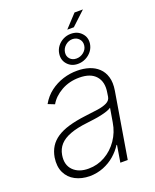

<svg xmlns="http://www.w3.org/2000/svg" viewBox="-158 -947 847 1049"><g transform="rotate(-20 265.5 -422.5)"><path d="M180.2 12.2Q132.8 11.7 96.7 -7.1Q60.5 -25.9 43 -62.3Q25.4 -98.6 33.2 -149.9Q39.1 -184.1 55.4 -210.2Q71.8 -236.3 100.1 -255.1Q128.4 -273.9 169.9 -286.1Q211.4 -298.3 267.1 -305.2Q309.1 -310.1 342.5 -314.9Q376 -319.8 396.7 -330.3Q417.5 -340.8 420.9 -361.3L424.3 -383.8Q434.6 -443.4 404.3 -478.5Q374 -513.7 308.1 -513.7Q250 -513.7 203.9 -487.8Q157.7 -461.9 134.8 -421.9L96.7 -437Q119.1 -476.6 153.1 -502.2Q187 -527.8 227.8 -540.8Q268.6 -553.7 310.5 -553.2Q347.2 -553.2 378.7 -543.2Q410.2 -533.2 432.6 -512.2Q455.1 -491.2 464.8 -458.5Q474.6 -425.8 467.3 -380.9L403.8 0H360.8L377 -98.1H374Q355 -67.9 326.2 -43Q297.4 -18.1 260.3 -3.2Q223.1 11.7 180.2 12.2ZM188 -28.8Q239.3 -28.8 283.4 -53.7Q327.6 -78.6 357.9 -122.3Q388.2 -166 397 -221.2L410.6 -301.8Q401.4 -294.9 385 -289.3Q368.7 -283.7 348.4 -279.3Q328.1 -274.9 306.6 -272Q285.2 -269 265.1 -266.6Q204.6 -259.8 164.8 -244.9Q125 -230 103.5 -206.3Q82 -182.6 76.2 -148.4Q66.9 -92.8 98.9 -60.5Q130.9 -28.3 188 -28.8ZM336.9 -782.2 406.2 -856.9H455.1L375 -782.2ZM328.6 -586.4Q291.5 -586.4 268.6 -611.6Q245.6 -636.7 250.5 -672.9Q253.4 -695.8 267.1 -714.4Q280.8 -732.9 301.8 -743.7Q322.8 -754.4 346.7 -754.4Q385.3 -754.4 408.7 -729Q432.1 -703.6 427.2 -668Q423.8 -644.5 409.7 -626.2Q395.5 -607.9 374.3 -597.2Q353 -586.4 328.6 -586.4ZM330.6 -616.7Q354.5 -616.7 373.3 -632.1Q392.1 -647.5 394.5 -670.4Q397 -692.4 382.8 -708Q368.7 -723.6 344.7 -724.1Q321.8 -723.6 304 -708.3Q286.1 -692.9 282.7 -670.4Q279.3 -647.9 293.2 -632.3Q307.1 -616.7 330.6 -616.7Z"/></g></svg>

Font: Inter Tight ExtraLight
Style: Italic
Weight: 250
Italic angle: -9.39999°
Designer: Rasmus Andersson
Foundry: rsms
Version: Version 3.004